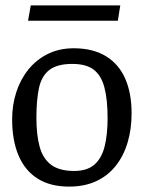

<svg xmlns="http://www.w3.org/2000/svg" viewBox="-20 -683 537 712"><path d="M236 9Q166 9 119 -21Q72 -51 48.5 -107Q25 -163 25 -240Q25 -294 40.5 -341.5Q56 -389 85.5 -425.5Q115 -462 157.5 -483Q200 -504 253 -504Q325 -504 373 -474.5Q421 -445 444.5 -391Q468 -337 468 -263Q468 -205 453.5 -155.5Q439 -106 410 -69Q381 -32 337.5 -11.5Q294 9 236 9ZM255 -49Q303 -49 330 -72.5Q357 -96 368 -140Q379 -184 379 -245Q379 -315 367 -359.5Q355 -404 327 -425Q299 -446 248 -446Q192 -446 163 -423.5Q134 -401 124.5 -356.5Q115 -312 115 -245Q115 -183 127 -139Q139 -95 169.5 -72Q200 -49 255 -49ZM84 -606 94 -663H426L417 -606Z"/></svg>

Font: Faustina Light
Style: Regular
Weight: 400
Version: Version 1.200